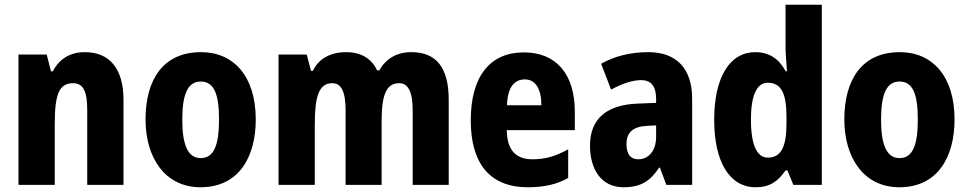

<svg xmlns="http://www.w3.org/2000/svg" viewBox="-20 -780 4085 810"><path d="M339 -560C276 -560 230 -532 203 -479H195L177 -550H58V0H211V-256C211 -379 228 -429 288 -429C334 -429 348 -390 348 -315V0H501V-360C501 -492 440 -560 339 -560Z M1059 -276C1059 -458 966 -560 828 -560C669 -560 594 -445 594 -276C594 -116 675 10 826 10C988 10 1059 -118 1059 -276ZM749 -275C749 -383 772 -436 827 -436C883 -436 904 -383 904 -276C904 -169 883 -113 827 -113C772 -113 749 -170 749 -275Z M1715 -560C1653 -560 1608 -532 1580 -483H1571C1550 -528 1509 -560 1440 -560C1373 -560 1323 -531 1300 -481H1292L1274 -550H1155V0H1308V-253C1308 -371 1324 -429 1382 -429C1420 -429 1438 -393 1438 -314V0H1590V-269C1590 -376 1608 -429 1664 -429C1702 -429 1721 -393 1721 -314V0H1873V-359C1873 -496 1820 -560 1715 -560Z M2190 -559C2048 -559 1966 -459 1966 -272C1966 -89 2048 10 2206 10C2276 10 2328 -2 2377 -29V-150C2324 -121 2281 -108 2227 -108C2154 -108 2119 -149 2118 -231H2405V-309C2405 -468 2326 -559 2190 -559ZM2194 -445C2239 -445 2264 -405 2264 -336H2119C2121 -413 2151 -445 2194 -445Z M2715 -560C2638 -560 2570 -542 2516 -511L2558 -402C2606 -428 2649 -442 2685 -442C2726 -442 2748 -417 2748 -363V-346L2671 -343C2540 -338 2469 -280 2469 -165C2469 -67 2516 10 2610 10C2684 10 2723 -16 2761 -73H2764L2791 0H2900V-363C2900 -493 2832 -560 2715 -560ZM2709 -249 2748 -251V-202C2748 -144 2716 -108 2673 -108C2641 -108 2623 -128 2623 -172C2623 -220 2649 -246 2709 -249Z M3168 10C3228 10 3262 -15 3294 -61H3302L3327 0H3447V-760H3294V-584C3294 -557 3297 -519 3300 -479H3295C3266 -532 3225 -560 3166 -560C3060 -560 2993 -456 2993 -275C2993 -95 3059 10 3168 10ZM3219 -115C3174 -115 3148 -167 3148 -276C3148 -378 3173 -431 3219 -431C3277 -431 3298 -384 3298 -286V-260C3298 -160 3275 -115 3219 -115Z M4007 -276C4007 -458 3914 -560 3776 -560C3617 -560 3542 -445 3542 -276C3542 -116 3623 10 3774 10C3936 10 4007 -118 4007 -276ZM3697 -275C3697 -383 3720 -436 3775 -436C3831 -436 3852 -383 3852 -276C3852 -169 3831 -113 3775 -113C3720 -113 3697 -170 3697 -275Z"/></svg>

Font: Noto Sans Lao Looped Condensed ExtraBold
Style: Regular
Weight: 800
Width: 3
Designer: Mark Frömberg, Ben Mitchell
Foundry: The Fontpad Ltd
Version: Version 1.002